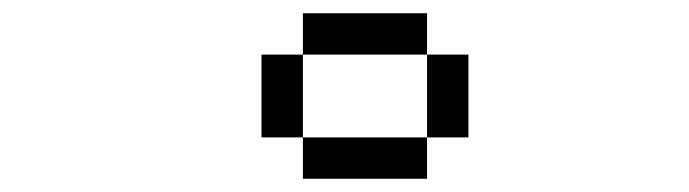

<svg xmlns="http://www.w3.org/2000/svg" viewBox="-20 -645 1040 290"><path d="M437.5 -437.5V-375H625V-437.5ZM437.5 -437.5Q437.5 -437.5 437.5 -562.5H375Q375 -562.5 375 -437.5ZM625 -437.5H687.5Q687.5 -437.5 687.5 -562.5H625Q625 -562.5 625 -437.5ZM437.5 -562.5H625V-625H437.5Z"/></svg>

Font: CalcUnifontExMono
Style: Regular
Weight: 500
Version: Version 15.0.06